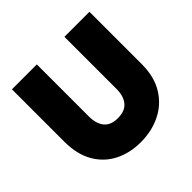

<svg xmlns="http://www.w3.org/2000/svg" viewBox="-176 -881 1063 1063"><g transform="rotate(-45 356.0 -349.0)"><path d="M53 -705H248V-296Q248 -241 274 -209Q300 -177 355 -177Q411 -177 437.5 -209Q464 -241 464 -296V-705H660V-296Q660 -196 618 -128.5Q576 -61 506 -27Q436 7 351 7Q266 7 198.5 -27Q131 -61 92 -128.5Q53 -196 53 -296Z"/></g></svg>

Font: Parkinsans ExtraBold
Style: Regular
Weight: 800
Designer: Red Stone, Indian Type Foundry
Foundry: Indian Type Foundry
Version: Version 1.000